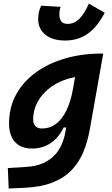

<svg xmlns="http://www.w3.org/2000/svg" viewBox="-20 -823 626 1077"><path d="M28.8 234.4 23.9 119.6 126.5 113.3Q182.6 109.9 221.7 92.3Q260.7 74.7 286.4 47.6Q312 20.5 326.2 -13.2Q340.3 -46.9 346.7 -82.5L411.6 -450.7L555.2 -522.5H559.1L483.9 -98.1Q471.7 -29.3 447.8 28.8Q423.8 86.9 382.3 130.6Q340.8 174.3 275.9 200.2Q210.9 226.1 116.7 230.5ZM453.6 -396Q393.1 -393.6 340.8 -374.3Q288.6 -355 249.3 -322Q210 -289.1 188 -245.8Q166 -202.6 166 -152.3Q166 -128.4 179 -115.2Q191.9 -102.1 215.3 -102.1Q258.8 -102.1 293.5 -127.7Q328.1 -153.3 352.5 -203.4Q377 -253.4 389.6 -325.7L393.1 -345.2L454.6 -304.2L397.9 -107.9H321.8L355 -155.8Q332 -76.7 281.2 -33.2Q230.5 10.3 159.2 10.3Q97.7 10.3 64.2 -26.6Q30.8 -63.5 30.8 -130.4Q30.8 -219.7 69.8 -291.7Q108.9 -363.8 179.4 -415.5Q250 -467.3 344.5 -494.9Q439 -522.5 549.8 -522.5H558.6ZM344.7 -595.7Q273.9 -595.7 234.1 -628.7Q194.3 -661.6 194.3 -713.9Q194.3 -734.4 198 -753.7Q201.7 -772.9 210.9 -791L320.3 -784.7Q315.4 -771 314.2 -760.3Q313 -749.5 313 -741.7Q313 -719.2 323 -704.1Q333 -689 360.4 -689Q395 -689 424.1 -716.6Q453.1 -744.1 478.5 -802.7L567.4 -751.5Q525.9 -671.4 471.7 -633.5Q417.5 -595.7 344.7 -595.7Z"/></svg>

Font: Cascadia Code PL
Style: Italic
Weight: 400
Italic angle: -10°
Monospace: yes
Designer: Aaron Bell
Foundry: Saja Typeworks
Version: Version 2404.023